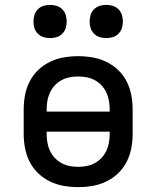

<svg xmlns="http://www.w3.org/2000/svg" viewBox="-20 -758 640 786"><path d="M300 8Q270 8 241 3Q212 -2 185 -15Q158 -28 136.5 -48.5Q115 -69 101.5 -95.5Q88 -122 82.5 -151Q77 -180 77 -210V-310Q77 -340 82.5 -369Q88 -398 101.5 -424.5Q115 -451 136.5 -471.5Q158 -492 185 -505Q212 -518 241 -523Q270 -528 300 -528Q330 -528 359 -523Q388 -518 415 -505Q442 -492 463.5 -471.5Q485 -451 498.5 -424.5Q512 -398 517.5 -369Q523 -340 523 -310V-210Q523 -180 517.5 -151Q512 -122 498.5 -95.5Q485 -69 463.5 -48.5Q442 -28 415 -15Q388 -2 359 3Q330 8 300 8ZM429 -301V-310Q429 -328 426 -345.5Q423 -363 415.5 -379Q408 -395 396 -408Q384 -421 368.5 -429.5Q353 -438 335.5 -441.5Q318 -445 300 -445Q282 -445 264.5 -441.5Q247 -438 231.5 -429.5Q216 -421 204 -408Q192 -395 184.5 -379Q177 -363 174 -345.5Q171 -328 171 -310V-301ZM300 -75Q318 -75 335.5 -78.5Q353 -82 368.5 -90.5Q384 -99 396 -112Q408 -125 415.5 -141Q423 -157 426 -174.5Q429 -192 429 -210V-219H171V-210Q171 -192 174 -174.5Q177 -157 184.5 -141Q192 -125 204 -112Q216 -99 231.5 -90.5Q247 -82 264.5 -78.5Q282 -75 300 -75ZM415 -602Q401 -602 388 -606Q375 -610 365 -620Q355 -630 351 -643Q347 -656 347 -670Q347 -684 351 -697Q355 -710 365 -720Q375 -730 388 -734Q401 -738 415 -738Q429 -738 442 -734Q455 -730 465 -720Q475 -710 479 -697Q483 -684 483 -670Q483 -656 479 -643Q475 -630 465 -620Q455 -610 442 -606Q429 -602 415 -602ZM185 -602Q171 -602 158 -606Q145 -610 135 -620Q125 -630 121 -643Q117 -656 117 -670Q117 -684 121 -697Q125 -710 135 -720Q145 -730 158 -734Q171 -738 185 -738Q199 -738 212 -734Q225 -730 235 -720Q245 -710 249 -697Q253 -684 253 -670Q253 -656 249 -643Q245 -630 235 -620Q225 -610 212 -606Q199 -602 185 -602Z"/></svg>

Font: Iosevka Medium Extended
Style: Regular
Weight: 500
Width: 7
Monospace: yes
Designer: Belleve Invis
Foundry: Belleve Invis
Version: Version 32.5.0; ttfautohint (v1.8.4)